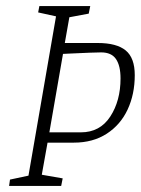

<svg xmlns="http://www.w3.org/2000/svg" viewBox="-20 -614 466 634"><path d="M425 -366Q425 -303 401.5 -252.5Q378 -202 332.5 -172.5Q287 -143 224 -143H137L118 -37L187 -25L182 0H10L13 -21L74 -34L165 -560L106 -573L110 -594H278L273 -569L209 -557L194 -472H303Q365 -472 395 -447.5Q425 -423 425 -366ZM378 -355Q378 -397 363 -419Q348 -441 314 -441Q292 -441 208 -437L188 -436L143 -177H247Q310 -177 344 -229Q378 -281 378 -355Z"/></svg>

Font: Grenze ExtraLight
Style: Italic
Weight: 275
Italic angle: -10°
Designer: Renata Polastri
Foundry: Omnibus-Type
Version: Version 1.002; ttfautohint (v1.8)